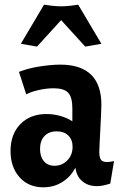

<svg xmlns="http://www.w3.org/2000/svg" viewBox="-20 -788 522 820"><path d="M165 12Q102 12 63.5 -31Q25 -74 25 -143Q25 -215 67 -258Q109 -301 179 -301Q208 -301 237 -293Q266 -285 289 -270V-326Q289 -373 271 -392Q253 -411 209 -411Q179 -411 145.5 -403.5Q112 -396 92 -385L61 -481Q76 -487 97 -493Q118 -499 142 -503Q166 -507 191 -509.5Q216 -512 237 -512Q413 -512 413 -340Q413 -325 411.5 -296Q410 -267 408.5 -235.5Q407 -204 405.5 -177Q404 -150 404 -139Q404 -116 411 -106Q418 -96 437 -96Q450 -96 467 -100L451 -4Q435 1 421.5 4Q408 7 394 7Q357 7 332 -13.5Q307 -34 302 -72Q282 -33 246 -10.5Q210 12 165 12ZM213 -80Q245 -80 267.5 -103Q290 -126 290 -161Q290 -191 272 -209Q254 -227 222 -227Q189 -227 170 -207Q151 -187 151 -152Q151 -119 167.5 -99.5Q184 -80 213 -80ZM168 -768Q179 -766 201 -763.5Q223 -761 241 -761Q259 -761 281 -763.5Q303 -766 314 -768L413 -601L344 -589L241 -702L138 -589L69 -601Z"/></svg>

Font: Cantora One
Style: Regular
Weight: 400
Designer: Pablo Impallari, Rodrigo Fuenzalida
Foundry: Pablo Impallari
Version: Version 1.002; ttfautohint (v0.8) -G 200 -r 50